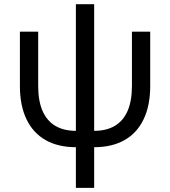

<svg xmlns="http://www.w3.org/2000/svg" viewBox="-20 -694 813 918"><path d="M342.8 9.8Q257.8 9.8 198 -24.2Q138.2 -58.1 106.7 -123.8Q75.2 -189.5 75.2 -282.7V-542.5H162.6V-283.2Q162.6 -210.9 183.6 -163.3Q204.6 -115.7 244.9 -92Q285.2 -68.4 342.8 -68.4H430.2Q488.3 -68.4 528.6 -92Q568.8 -115.7 589.8 -163.3Q610.8 -210.9 610.8 -283.2V-542.5H698.2V-282.7Q698.2 -189.5 666.7 -123.8Q635.3 -58.1 575.4 -24.2Q515.6 9.8 430.2 9.8ZM342.8 204.1V-673.8H430.2V204.1Z"/></svg>

Font: Inter 16pt
Style: Regular
Weight: 400
Version: Version 4.001;git-66647c0bb